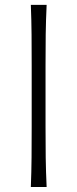

<svg xmlns="http://www.w3.org/2000/svg" viewBox="-20 -752 311 772"><path d="M104 0H167.5Q164.6 -62 163.8 -119.1Q163.1 -176.3 163.1 -243.7V-488.3Q163.1 -556.2 163.8 -613.3Q164.6 -670.4 167.5 -732.4H104Q106.4 -670.4 106.9 -613.3Q107.4 -556.2 107.4 -488.3V-243.7Q107.4 -176.3 106.9 -119.1Q106.4 -62 104 0Z"/></svg>

Font: Pinar-VF
Style: Regular
Weight: 300
Designer: Amin Abedi
Version: Version 3.0